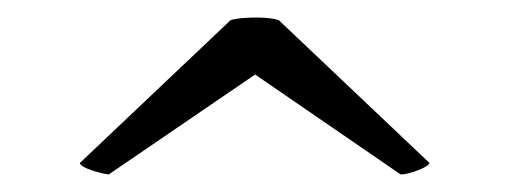

<svg xmlns="http://www.w3.org/2000/svg" viewBox="-20 -458 581 219"><path d="M71 -272 243 -435Q252 -438 273 -438Q289 -438 298 -435L470 -272Q468 -268 456 -263.5Q444 -259 437 -259L271 -373L104 -259Q96 -260 84 -264Q72 -268 71 -272Z"/></svg>

Font: Arima Madurai Medium
Style: Regular
Weight: 500
Designer: Joana Correia and Natanael Gama
Foundry: NDISCOVER
Version: Version 1.020